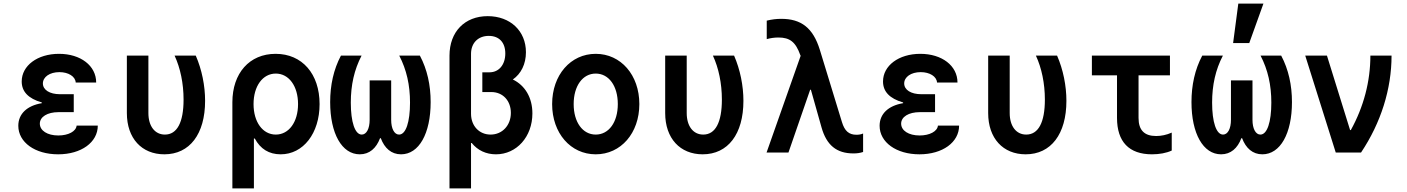

<svg xmlns="http://www.w3.org/2000/svg" viewBox="-20 -850 7840 1070"><path d="M402 -390H516C516 -484 429 -550 309 -550C188 -550 101 -484 101 -396C101 -340 137 -301 213 -279V-275C130 -261 82 -215 82 -149C82 -57 175 10 304 10C433 10 525 -57 525 -150H407C404 -118 361 -95 305 -95C244 -95 202 -122 202 -161C202 -199 244 -225 306 -225H391V-325H314C257 -325 219 -349 219 -385C219 -421 257 -448 311 -448C361 -448 400 -424 402 -390Z M1071 -540H953C985 -471 1003 -385 1003 -295C1003 -168 967 -100 899 -100C843 -100 807 -147 807 -220V-540H687V-220C687 -79 770 10 896 10C1037 10 1123 -103 1123 -288C1123 -372 1105 -462 1071 -540Z M1544 10C1670 10 1761 -107 1761 -270C1761 -438 1664 -550 1516 -550C1370 -550 1275 -442 1275 -280V200H1395V-78H1400C1431 -20 1479 10 1544 10ZM1393 -270C1393 -370 1444 -440 1517 -440C1590 -440 1641 -370 1641 -270C1641 -170 1590 -100 1517 -100C1444 -100 1393 -170 1393 -270Z M2215 10C2315 10 2380 -106 2380 -281C2380 -375 2361 -463 2320 -540H2205C2246 -461 2265 -376 2265 -278C2265 -170 2242 -100 2204 -100C2177 -100 2160 -134 2160 -182V-402H2040V-182C2040 -134 2023 -100 1996 -100C1958 -100 1935 -170 1935 -278C1935 -376 1954 -461 1995 -540H1880C1839 -463 1820 -375 1820 -281C1820 -106 1885 10 1985 10C2039 10 2077 -24 2098 -80H2102C2123 -24 2161 10 2215 10Z M2605 -53H2609C2642 -12 2689 10 2744 10C2859 10 2947 -88 2947 -218C2947 -306 2906 -374 2838 -407C2884 -439 2911 -493 2911 -559C2911 -677 2824 -760 2698 -760C2570 -760 2485 -673 2485 -540V200H2605ZM2605 -216V-550C2605 -610 2644 -650 2704 -650C2761 -650 2796 -614 2796 -552C2796 -490 2761 -447 2708 -447H2668V-337H2718C2783 -337 2827 -288 2827 -221C2827 -151 2779 -100 2714 -100C2651 -100 2605 -148 2605 -216Z M3300 10C3440 10 3543 -108 3543 -270C3543 -432 3440 -550 3300 -550C3160 -550 3057 -432 3057 -270C3057 -108 3160 10 3300 10ZM3300 -100C3227 -100 3177 -169 3177 -270C3177 -371 3227 -440 3300 -440C3373 -440 3423 -371 3423 -270C3423 -169 3373 -100 3300 -100Z M4071 -540H3953C3985 -471 4003 -385 4003 -295C4003 -168 3967 -100 3899 -100C3843 -100 3807 -147 3807 -220V-540H3687V-220C3687 -79 3770 10 3896 10C4037 10 4123 -103 4123 -288C4123 -372 4105 -462 4071 -540Z M4252 0H4374L4495 -350H4499L4558 -141C4586 -41 4642 5 4736 5C4755 5 4772 3 4790 -3V-106C4779 -101 4766 -99 4753 -99C4711 -99 4687 -120 4672 -170L4549 -572C4511 -695 4445 -745 4334 -745C4307 -745 4282 -742 4253 -735V-632C4275 -638 4296 -641 4318 -641C4382 -641 4414 -616 4440 -543L4442 -539Z M5202 -390H5316C5316 -484 5229 -550 5109 -550C4988 -550 4901 -484 4901 -396C4901 -340 4937 -301 5013 -279V-275C4930 -261 4882 -215 4882 -149C4882 -57 4975 10 5104 10C5233 10 5325 -57 5325 -150H5207C5204 -118 5161 -95 5105 -95C5044 -95 5002 -122 5002 -161C5002 -199 5044 -225 5106 -225H5191V-325H5114C5057 -325 5019 -349 5019 -385C5019 -421 5057 -448 5111 -448C5161 -448 5200 -424 5202 -390Z M5871 -540H5753C5785 -471 5803 -385 5803 -295C5803 -168 5767 -100 5699 -100C5643 -100 5607 -147 5607 -220V-540H5487V-220C5487 -79 5570 10 5696 10C5837 10 5923 -103 5923 -288C5923 -372 5905 -462 5871 -540Z M6325 -193V-430H6500V-540H6065V-430H6205V-193C6205 -60 6272 10 6400 10C6441 10 6480 3 6510 -11V-111C6481 -98 6451 -92 6423 -92C6357 -92 6325 -125 6325 -193Z M7015 10C7115 10 7180 -106 7180 -281C7180 -375 7161 -463 7120 -540H7005C7046 -461 7065 -376 7065 -278C7065 -170 7042 -100 7004 -100C6977 -100 6960 -134 6960 -182V-402H6840V-182C6840 -134 6823 -100 6796 -100C6758 -100 6735 -170 6735 -278C6735 -376 6754 -461 6795 -540H6680C6639 -463 6620 -375 6620 -281C6620 -106 6685 10 6785 10C6839 10 6877 -24 6898 -80H6902C6923 -24 6961 10 7015 10ZM7021 -830H6881L6852 -610H6942Z M7424 0H7565C7676 -166 7735 -354 7735 -540H7617C7617 -397 7580 -255 7508 -125H7504L7375 -540H7254Z"/></svg>

Font: CommitMono
Style: Bold
Weight: 700
Monospace: yes
Designer: Eigil Nikolajsen
Foundry: Eigil Nikolajsen
Version: Version 1.143